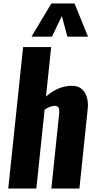

<svg xmlns="http://www.w3.org/2000/svg" viewBox="-20 -1079 546 1099"><path d="M160.2 -869.1 273.9 -1059.1H406.7L483.9 -869.1H365.7L334 -987.3L277.3 -869.1ZM27.3 0 112.3 -809.6H272.9L243.2 -526.4Q313.5 -587.9 391.1 -587.9Q441.4 -587.9 464.8 -550.3Q482.9 -521 483.4 -478.5Q483.4 -466.8 481.9 -454.6L434.6 0H273.9L318.8 -429.7Q319.3 -436.5 319.3 -441.9Q319.3 -455.1 315.4 -462.9Q309.6 -473.6 291 -473.1Q268.6 -472.7 235.4 -451.7L188 0Z"/></svg>

Font: Oswald
Style: Bold
Weight: 700
Designer: Vernon Adams
Foundry: Vernon Adams
Version: 3.0; ttfautohint (v0.94.23-7a4d-dirty) -l 8 -r 50 -G 200 -x 